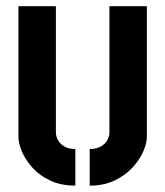

<svg xmlns="http://www.w3.org/2000/svg" viewBox="-20 -579 520 604"><path d="M262.2 5V-110.3Q283.6 -110.3 297.5 -118.4Q311.5 -126.5 317.8 -138.5Q324.2 -150.5 324.2 -162.3V-559.4H442V-148.6Q442 -129 430.8 -102.8Q419.5 -76.7 396.9 -52.1Q374.3 -27.4 340.5 -11.2Q306.6 5 262.2 5ZM217 5Q172.5 5 138.6 -10.8Q104.6 -26.5 82.5 -51Q60.4 -75.5 49.2 -101.7Q38 -128 38 -148.3V-559.4H155.8V-162.3Q155.8 -151 162.2 -138.8Q168.7 -126.5 182.2 -118.4Q195.7 -110.3 217 -110.3Z"/></svg>

Font: Stick No Bills ExtraLight
Style: Regular
Weight: 200
Designer: Kosala Senevirathne, Siva Puranthara, Lasantha Premarathna, Tharique Azeez
Foundry: mooniak
Version: Version 2.000